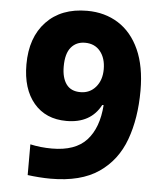

<svg xmlns="http://www.w3.org/2000/svg" viewBox="-53 -771 705 828"><g transform="rotate(5 300.0 -357.5)"><path d="M197 10Q173 10 146 8Q119 6 97 3V-130Q142 -120 191 -120Q292 -120 341 -173.5Q390 -227 397 -326H391Q348 -244 243 -244Q153 -244 101.5 -305Q50 -366 50 -472Q50 -589 114.5 -657Q179 -725 291 -725Q368 -725 426.5 -688Q485 -651 517.5 -579Q550 -507 550 -402Q550 -282 516 -189Q482 -96 404.5 -43Q327 10 197 10ZM292 -373Q333 -373 358.5 -403Q384 -433 384 -480Q384 -528 360 -557.5Q336 -587 294 -587Q256 -587 233.5 -560Q211 -533 211 -477Q211 -428 231 -400.5Q251 -373 292 -373Z"/></g></svg>

Font: Noto Sans Mono ExtraBold
Style: Regular
Weight: 800
Designer: Monotype Design Team
Foundry: Monotype Imaging Inc.
Version: Version 2.014